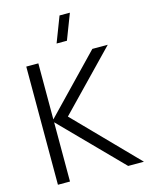

<svg xmlns="http://www.w3.org/2000/svg" viewBox="-139 -1045 871 1130"><g transform="rotate(-15 297.0 -480.0)"><path d="M277.5 -805 337 -960H400L340.5 -805ZM70 -720H143.5V-378.5L472.5 -720H566.5L230.5 -372.5L594 0H498L143.5 -361V0H70Z"/></g></svg>

Font: Vela Sans
Style: Regular
Weight: 400
Designer: Principal design: Mikhail Sharanda - project Manrope.
Design modification: Ravid Balaliev
Foundry: Mikhail Sharanda
Version: Version 1.001